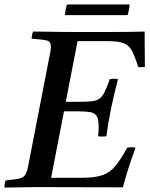

<svg xmlns="http://www.w3.org/2000/svg" viewBox="-32 -843 674 864"><path d="M-12 1Q-12 -6 -11 -15Q-10 -24 -7 -31Q36 -35 55.5 -39.5Q75 -44 83 -58.5Q91 -73 97 -107L189 -581Q193 -599 195 -612Q197 -625 197 -633Q197 -656 179.5 -660.5Q162 -665 110 -669Q111 -677 112 -684.5Q113 -692 117 -701Q136 -701 167.5 -700.5Q199 -700 236 -699.5Q273 -699 306 -699H443Q504 -699 547.5 -699.5Q591 -700 619 -701V-657Q619 -630 619.5 -602Q620 -574 620 -542Q604 -539 590 -542Q575 -589 562 -614Q549 -639 524.5 -648.5Q500 -658 451 -658H317L264 -385H325Q361 -385 382 -387.5Q403 -390 416 -399.5Q429 -409 439 -429.5Q449 -450 462 -487Q481 -490 499 -487Q492 -460 483.5 -425Q475 -390 469 -361Q463 -332 457 -297Q451 -262 447 -230Q427 -227 409 -230Q411 -241 411.5 -253Q412 -265 412 -273Q412 -307 403 -321Q394 -335 373.5 -338.5Q353 -342 316 -342H256L198 -43H340Q397 -43 431 -55.5Q465 -68 489 -98Q513 -128 540 -178Q559 -183 578 -178Q556 -119 542.5 -75Q529 -31 521 0Q423 0 323 -0.5Q223 -1 126 -1Q98 -1 57.5 0Q17 1 -12 1ZM269 -823H551Q550 -799 542 -775H260Q262 -799 269 -823Z"/></svg>

Font: Castoro
Style: Italic
Weight: 400
Italic angle: -11°
Designer: John Hudson with Paul Hanslow, assisted by Kaja Sojewska.
Foundry: Tiro Typeworks Ltd.
Version: Version 2.04